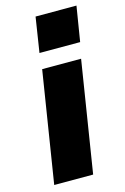

<svg xmlns="http://www.w3.org/2000/svg" viewBox="-115 -794 553 848"><g transform="rotate(-15 162.0 -370.0)"><path d="M112 -580 137 -740H324L298 -580ZM24 0 105 -508H283L202 0Z"/></g></svg>

Font: Mulish Black
Style: Italic
Weight: 900
Italic angle: -9°
Designer: Vernon Adams
Foundry: Vernon Adams
Version: Version 3.603; ttfautohint (v1.8.3)